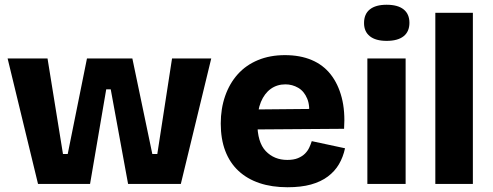

<svg xmlns="http://www.w3.org/2000/svg" viewBox="-20 -774 2073 808"><path d="M140 0 12 -528H180L245 -126H265L346 -528H537L621 -126H642L704 -528H869L741 0H519L446 -398H427L359 0Z M1190 14Q1124 14 1072 -3.5Q1020 -21 983.5 -55Q947 -89 928 -139Q909 -189 909 -254Q909 -317 927.5 -370Q946 -423 980.5 -461.5Q1015 -500 1065.5 -521Q1116 -542 1179 -542Q1243 -542 1291.5 -521.5Q1340 -501 1371.5 -461Q1403 -421 1418 -363.5Q1433 -306 1428 -232L1015 -229V-313L1336 -316L1279 -277Q1286 -327 1273 -358.5Q1260 -390 1235 -404.5Q1210 -419 1181 -419Q1146 -419 1119.5 -400Q1093 -381 1078 -345Q1063 -309 1063 -257Q1063 -175 1098.5 -138Q1134 -101 1189 -101Q1216 -101 1234 -108.5Q1252 -116 1263.5 -127.5Q1275 -139 1281.5 -153Q1288 -167 1292 -180L1432 -150Q1424 -113 1406.5 -83Q1389 -53 1359.5 -31Q1330 -9 1288.5 2.5Q1247 14 1190 14Z M1526 0V-528H1687V0ZM1607 -602Q1561 -602 1536.5 -621.5Q1512 -641 1512 -677Q1512 -715 1536.5 -734.5Q1561 -754 1607 -754Q1654 -754 1678.5 -734.5Q1703 -715 1703 -678Q1703 -641 1678.5 -621.5Q1654 -602 1607 -602Z M1812 0V-720H1970V0Z"/></svg>

Font: Bricolage Grotesque 96pt ExtraBold ExtraBold
Style: Regular
Weight: 800
Version: Version 1.001;gftools[0.9.33.dev8+g029e19f]